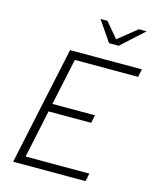

<svg xmlns="http://www.w3.org/2000/svg" viewBox="-132 -1007 892 1097"><g transform="rotate(15 313.5 -458.5)"><path d="M53 0 202 -700H627L617 -653H243L184 -377H436L426 -330H174L114 -47H491L481 0ZM407 -796 324 -917H365L440 -828L551 -917H597L464 -796Z"/></g></svg>

Font: Red Hat Mono
Style: Italic
Weight: 300
Italic angle: -12°
Monospace: yes
Designer: Pentagram, MCKL
Foundry: Pentagram, MCKL
Version: Version 1.023